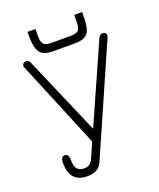

<svg xmlns="http://www.w3.org/2000/svg" viewBox="-143 -859 792 954"><g transform="rotate(-20 253.0 -382.0)"><path d="M365 -770H407V-748Q407 -684 389 -660Q371 -636 321 -636H204Q155 -636 136.5 -660.5Q118 -685 118 -748V-770H160V-732Q160 -701 171 -689.5Q182 -678 212 -678H314Q344 -678 354.5 -689.5Q365 -701 365 -732ZM41 -617Q42 -636 64 -636Q76 -636 83 -617L260 -206L443 -618Q451 -636 466 -636Q485 -636 485 -618Q485 -613 482 -607L233 -40Q214 6 154 6Q61 6 61 -97Q61 -131 82 -131Q103 -131 103 -99Q103 -66 115 -51Q127 -36 155 -36Q183 -36 198 -67L234 -148L44 -607Q41 -608 41 -617Z"/></g></svg>

Font: Jura Light
Style: Regular
Weight: 300
Designer: Daniel Johnson, Alexei Vanyashin
Foundry: Daniel Johnson
Version: Version 5.103